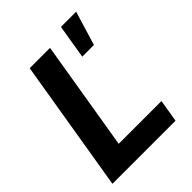

<svg xmlns="http://www.w3.org/2000/svg" viewBox="-216 -880 996 996"><g transform="rotate(-45 282.5 -382.0)"><path d="M20.3 0 140.9 -727.5H290.1L190.1 -123.7H503.8L483.2 0ZM376.1 -577.1 406.9 -764.4H518.5L461.8 -577.1Z"/></g></svg>

Font: Inter Variable
Style: Italic
Weight: 400
Italic angle: -9.39999°
Designer: Rasmus Andersson
Foundry: rsms
Version: Version 4.001;git-9221beed3